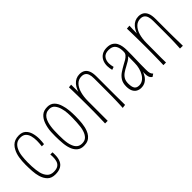

<svg xmlns="http://www.w3.org/2000/svg" viewBox="85 -1220 1923 1923"><g transform="rotate(-45 1047.0 -258.0)"><path d="M206 10Q151 10 121.5 -19.5Q92 -49 78 -96Q67 -134 64 -179.5Q61 -225 61 -272Q61 -323 68.5 -369Q76 -415 95 -450Q107 -474 124.5 -491.5Q142 -509 166 -518Q190 -527 221 -527Q267 -527 293.5 -503Q320 -479 331.5 -440Q343 -401 343 -354Q343 -338 341.5 -320.5Q340 -303 338 -286H307Q309 -305 310.5 -324Q312 -343 312 -360Q312 -400 303 -431.5Q294 -463 273.5 -481.5Q253 -500 216 -500Q180 -500 157 -483Q134 -466 120 -436Q104 -404 98.5 -360.5Q93 -317 93 -271Q93 -243 94 -215.5Q95 -188 98.5 -163Q102 -138 107 -115Q118 -73 143 -46.5Q168 -20 211 -20Q251 -20 272.5 -34Q294 -48 302.5 -73Q311 -98 311 -131Q311 -139 310.5 -148.5Q310 -158 309 -168H340Q341 -159 341 -150Q341 -141 341 -132Q341 -89 327.5 -56.5Q314 -24 284 -7Q254 10 206 10Z M610 10Q568 10 541.5 -10.5Q515 -31 500 -65Q483 -104 478 -156.5Q473 -209 473 -264Q473 -294 474.5 -322.5Q476 -351 481.5 -377.5Q487 -404 495 -427Q511 -472 541.5 -499.5Q572 -527 624 -527Q671 -527 699 -498.5Q727 -470 740 -423Q751 -389 755 -348Q759 -307 759 -263Q759 -211 754 -163.5Q749 -116 734 -78Q724 -52 707 -31.5Q690 -11 666.5 -0.5Q643 10 610 10ZM613 -20Q652 -20 674 -42Q696 -64 707 -99Q715 -122 718.5 -149Q722 -176 723.5 -206Q725 -236 726 -267Q727 -302 724.5 -339Q722 -376 713 -407Q703 -446 681.5 -472Q660 -498 624 -498Q596 -498 576.5 -487.5Q557 -477 544 -458Q531 -439 523 -413Q516 -390 512 -362Q508 -334 507 -304Q506 -274 506 -244Q506 -214 507.5 -184.5Q509 -155 513.5 -129.5Q518 -104 527 -83Q538 -54 559 -37Q580 -20 613 -20Z M1190 10 1152 15Q1153 -2 1154 -23.5Q1155 -45 1156 -72.5Q1157 -100 1157.5 -137.5Q1158 -175 1158 -224Q1158 -250 1158 -281.5Q1158 -313 1158 -343.5Q1158 -374 1158 -396Q1158 -433 1150 -456Q1142 -479 1125.5 -490Q1109 -501 1083 -501Q1041 -501 1012 -472Q983 -443 968.5 -392.5Q954 -342 954 -277L931 -264Q931 -316 938 -358Q945 -400 958.5 -432.5Q972 -465 991 -487Q1010 -509 1033.5 -520Q1057 -531 1085 -531Q1118 -531 1141 -517Q1164 -503 1176.5 -473Q1189 -443 1189 -393Q1189 -375 1189 -356.5Q1189 -338 1189 -318Q1189 -298 1189 -275Q1189 -252 1189 -225Q1189 -175 1189 -138.5Q1189 -102 1189.5 -76Q1190 -50 1190 -29.5Q1190 -9 1190 10ZM917 0Q917 -19 918 -41Q919 -63 919.5 -92Q920 -121 920.5 -158.5Q921 -196 921 -246Q921 -314 920 -368Q919 -422 918.5 -459Q918 -496 917 -512L951 -515Q951 -502 951 -481Q951 -460 951.5 -431Q952 -402 952.5 -363.5Q953 -325 954 -277Q954 -211 954 -157.5Q954 -104 954 -64.5Q954 -25 954 0Z M1582 7Q1568 -3 1561 -16Q1554 -29 1552 -47Q1550 -65 1551 -89Q1552 -113 1553.5 -145.5Q1555 -178 1555 -220Q1555 -239 1555.5 -258.5Q1556 -278 1556 -297Q1556 -316 1556.5 -335.5Q1557 -355 1557 -374Q1558 -421 1546 -447.5Q1534 -474 1512.5 -485Q1491 -496 1462 -496Q1413 -496 1391 -468.5Q1369 -441 1369 -399Q1369 -386 1371.5 -371Q1374 -356 1378 -340L1347 -329Q1343 -346 1340.5 -361.5Q1338 -377 1338 -392Q1338 -431 1352.5 -461Q1367 -491 1395.5 -508.5Q1424 -526 1466 -526Q1507 -526 1532 -510.5Q1557 -495 1569.5 -471Q1582 -447 1586.5 -419Q1591 -391 1591 -367Q1591 -325 1590.5 -292.5Q1590 -260 1589 -229.5Q1588 -199 1587.5 -166.5Q1587 -134 1587 -93Q1587 -56 1592.5 -40.5Q1598 -25 1611 -12ZM1425 5Q1399 5 1376.5 -7Q1354 -19 1341 -45Q1328 -71 1328 -112Q1328 -161 1348 -192.5Q1368 -224 1399.5 -245Q1431 -266 1462 -283Q1488 -296 1509 -309Q1530 -322 1543.5 -337.5Q1557 -353 1557 -374L1573 -363Q1573 -334 1557.5 -314.5Q1542 -295 1518.5 -281Q1495 -267 1469 -253Q1443 -240 1418 -223Q1393 -206 1378 -181.5Q1363 -157 1363 -118Q1363 -90 1368.5 -69.5Q1374 -49 1388.5 -38Q1403 -27 1430 -27Q1457 -27 1480 -42.5Q1503 -58 1519.5 -85Q1536 -112 1545.5 -146.5Q1555 -181 1555 -220L1579 -258Q1578 -223 1573 -186.5Q1568 -150 1558 -116Q1548 -82 1530.5 -54.5Q1513 -27 1487 -11Q1461 5 1425 5Z M2018 1 1978 0Q1979 -17 1980 -37Q1981 -57 1982 -81Q1983 -105 1983.5 -136Q1984 -167 1984 -204Q1984 -240 1984 -273Q1984 -306 1984 -334.5Q1984 -363 1984 -385Q1984 -422 1976 -445.5Q1968 -469 1951.5 -481Q1935 -493 1909 -493Q1867 -493 1838 -464Q1809 -435 1794.5 -386.5Q1780 -338 1780 -277L1757 -264Q1757 -313 1764 -354Q1771 -395 1784.5 -426Q1798 -457 1817 -479Q1836 -501 1859.5 -512Q1883 -523 1911 -523Q1944 -523 1967 -508.5Q1990 -494 2002.5 -463Q2015 -432 2015 -382Q2015 -358 2015 -335Q2015 -312 2015 -282Q2015 -252 2015 -205Q2015 -166 2015.5 -136Q2016 -106 2016.5 -82Q2017 -58 2017.5 -38Q2018 -18 2018 1ZM1743 0Q1744 -19 1744.5 -41Q1745 -63 1745.5 -92Q1746 -121 1746.5 -158.5Q1747 -196 1747 -246Q1747 -314 1746 -369.5Q1745 -425 1744.5 -463Q1744 -501 1743 -517L1782 -520Q1781 -502 1780 -469.5Q1779 -437 1779 -389.5Q1779 -342 1780 -277Q1780 -211 1779.5 -157.5Q1779 -104 1779 -64.5Q1779 -25 1780 0Z"/></g></svg>

Font: Truculenta Thin
Style: Regular
Weight: 250
Version: Version 1.002